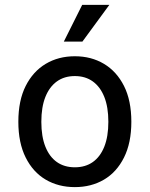

<svg xmlns="http://www.w3.org/2000/svg" viewBox="-20 -755 612 785"><path d="M55 -257Q55 -344 85 -403.5Q115 -463 167 -494Q219 -525 286 -525Q353 -525 405 -494Q457 -463 487 -403.5Q517 -344 517 -257Q517 -171 487 -111Q457 -51 405 -20.5Q353 10 286 10Q219 10 167 -20.5Q115 -51 85 -111Q55 -171 55 -257ZM149 -257Q149 -197 165.5 -155.5Q182 -114 212.5 -92.5Q243 -71 286 -71Q329 -71 359.5 -92.5Q390 -114 406.5 -155.5Q423 -197 423 -257Q423 -317 406.5 -358.5Q390 -400 359.5 -422Q329 -444 286 -444Q243 -444 212.5 -422Q182 -400 165.5 -358.5Q149 -317 149 -257ZM241 -585 316 -735H427L317 -585Z"/></svg>

Font: Radio Canada
Style: Regular
Weight: 400
Designer: Charles Daoud, Etienne Aubert Bonn, Alexandre Saumier Demers, Jacques Le Bailly
Foundry: Radio-Canada
Version: Version 2.104;gftools[0.9.28.dev5+ged2979d]